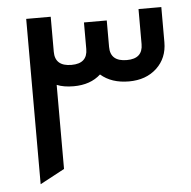

<svg xmlns="http://www.w3.org/2000/svg" viewBox="-46 -611 666 671"><g transform="rotate(-5 287.0 -275.0)"><path d="M544 -565V-442Q544 -386 506.5 -351Q469 -316 409 -316Q348 -316 310 -349Q274 -316 215 -316Q180 -316 156 -326V-31L70 15V-565H156V-442Q156 -391 214 -391Q270 -391 270 -442V-535H350V-442Q350 -391 408 -391Q464 -391 464 -442V-565Z"/></g></svg>

Font: TajawalTap Med
Style: Regular
Weight: 500
Designer: Boutros Fonts
Foundry: Created by Boutros International 2017
Version: Version 2.700